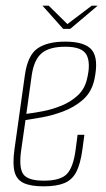

<svg xmlns="http://www.w3.org/2000/svg" viewBox="-20 -649 376 678"><path d="M134 9Q89 9 64 -2.5Q39 -14 31.5 -42Q24 -70 31 -121L68 -385Q78 -454 112.5 -478Q147 -502 210 -502Q282 -502 305.5 -471Q329 -440 313 -367Q303 -323 272.5 -296.5Q242 -270 203 -255.5Q164 -241 127.5 -234.5Q91 -228 70 -225L55 -120Q46 -59 61.5 -35Q77 -11 135 -11Q194 -11 216.5 -35Q239 -59 247 -120L254 -173H278L271 -121Q264 -70 249.5 -42Q235 -14 207.5 -2.5Q180 9 134 9ZM73 -247Q99 -250 132.5 -256.5Q166 -263 198.5 -276.5Q231 -290 255 -312.5Q279 -335 287 -369Q301 -425 286 -454.5Q271 -484 211 -484Q154 -484 127 -461Q100 -438 92 -383ZM203 -547 130 -629H152L218 -564L304 -629H325L228 -547Z"/></svg>

Font: Alumni Sans Thin Thin
Style: Italic
Weight: 250
Italic angle: -8°
Version: Version 1.016